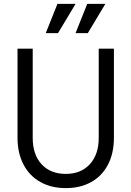

<svg xmlns="http://www.w3.org/2000/svg" viewBox="-20 -950 675 986"><path d="M70 -242V-700H148V-242Q148 -156 193.5 -106.5Q239 -57 318 -57Q396 -57 441.5 -107Q487 -157 487 -242V-700H565V-242Q565 -164 535 -105.5Q505 -47 449 -15.5Q393 16 318 16Q243 16 187 -15.5Q131 -47 100.5 -105.5Q70 -164 70 -242ZM368 -930 278 -780H215L275 -930ZM521 -930 431 -780H368L428 -930Z"/></svg>

Font: MedMera Sans
Style: Regular
Weight: 400
Designer: Kasper Nordkvist
Foundry: UNCUT.wtf
Version: Version 1.300